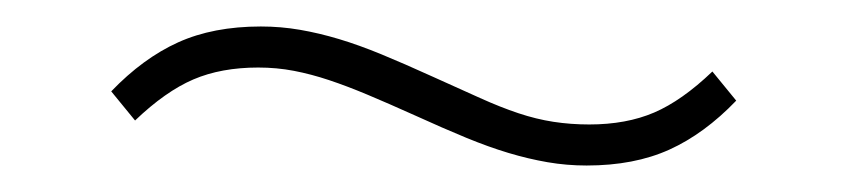

<svg xmlns="http://www.w3.org/2000/svg" viewBox="-20 -377 640 145"><path d="M423 -252Q408 -252 393.5 -254.5Q379 -257 364 -261.5Q349 -266 332 -273Q315 -280 293 -290Q273 -299 257.5 -305.5Q242 -312 228.5 -316.5Q215 -321 202 -323.5Q189 -326 175 -326Q147 -326 126 -317Q105 -308 82 -286L64 -308Q88 -333 114.5 -345Q141 -357 177 -357Q192 -357 206.5 -354.5Q221 -352 236 -347.5Q251 -343 268 -336Q285 -329 307 -319Q327 -310 342.5 -303Q358 -296 371.5 -291.5Q385 -287 398 -285Q411 -283 425 -283Q453 -283 474 -292Q495 -301 518 -323L536 -301Q512 -276 485.5 -264Q459 -252 423 -252Z"/></svg>

Font: IBM Plex Sans Thai ExtLt
Style: Regular
Weight: 200
Designer: Mike Abbink, Paul van der Laan, Pieter van Rosmalen, Ben Mitchell, Mark Frömberg
Foundry: Bold Monday
Version: Version 1.2